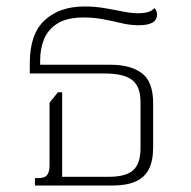

<svg xmlns="http://www.w3.org/2000/svg" viewBox="-20 -573 589 593"><path d="M88 0V-23H98Q119 -23 126 -33Q133 -43 133 -62V-256L159 -288H172V-27H317Q368 -27 391 -47Q414 -67 414 -116V-258Q414 -306 388 -326Q362 -346 304 -346H72V-378Q72 -468 118 -510.5Q164 -553 241 -553Q273 -553 302.5 -548Q332 -543 359 -537.5Q386 -532 408 -532Q423 -532 436 -535.5Q449 -539 457 -548Q461 -544 463 -539Q465 -534 465 -529Q465 -511 450.5 -503Q436 -495 409 -495Q382 -495 355 -501.5Q328 -508 299 -513.5Q270 -519 238 -519Q188 -519 158.5 -501Q129 -483 116.5 -453Q104 -423 104 -387V-373H322Q383 -373 418 -347Q453 -321 453 -254V-118Q453 -77 440 -51Q427 -25 399 -12.5Q371 0 328 0Z"/></svg>

Font: Noto Serif Thai ExtraLight
Style: Regular
Weight: 250
Version: Version 2.001